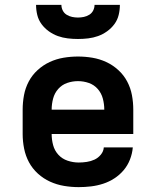

<svg xmlns="http://www.w3.org/2000/svg" viewBox="-20 -760 640 788"><path d="M303 8Q273 8 243 3Q213 -2 185.5 -14.5Q158 -27 135.5 -47.5Q113 -68 99 -94Q85 -120 79 -150Q73 -180 73 -210V-310Q73 -340 78.5 -369.5Q84 -399 98 -425.5Q112 -452 134.5 -472.5Q157 -493 184 -505.5Q211 -518 240.5 -523Q270 -528 300 -528Q330 -528 359.5 -523Q389 -518 416 -505.5Q443 -493 465.5 -472.5Q488 -452 502 -425.5Q516 -399 521.5 -369.5Q527 -340 527 -310V-210H192Q192 -187 198 -164.5Q204 -142 219.5 -125Q235 -108 257.5 -100.5Q280 -93 303 -93Q319 -93 336 -95.5Q353 -98 368 -105Q383 -112 394 -125.5Q405 -139 406 -155H525Q523 -130 513.5 -105.5Q504 -81 487.5 -61.5Q471 -42 449.5 -28Q428 -14 403.5 -6Q379 2 353.5 5Q328 8 303 8ZM192 -310H408Q408 -333 402 -355.5Q396 -378 381 -395Q366 -412 344.5 -419.5Q323 -427 300 -427Q277 -427 255.5 -419.5Q234 -412 219 -395Q204 -378 198 -355.5Q192 -333 192 -310ZM300 -600Q279 -600 258 -602.5Q237 -605 217.5 -612Q198 -619 180.5 -631.5Q163 -644 150.5 -661Q138 -678 133 -698.5Q128 -719 128 -740H232Q232 -728 237.5 -717Q243 -706 253.5 -699.5Q264 -693 276 -690.5Q288 -688 300 -688Q312 -688 324 -690.5Q336 -693 346.5 -699.5Q357 -706 362.5 -717Q368 -728 368 -740H472Q472 -719 467 -698.5Q462 -678 449.5 -661Q437 -644 419.5 -631.5Q402 -619 382.5 -612Q363 -605 342 -602.5Q321 -600 300 -600Z"/></svg>

Font: Zed Sans Extended
Style: Bold
Weight: 700
Width: 7
Designer: Belleve Invis
Foundry: Belleve Invis
Version: Version 1.0.0; ttfautohint (v1.8.4)